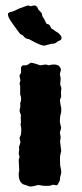

<svg xmlns="http://www.w3.org/2000/svg" viewBox="-20 -684 301 706"><path d="M65.4 -443.8H71.8Q78.6 -443.4 84 -447.3Q88.9 -451.2 92.8 -452.6Q96.7 -454.1 110.4 -449.7Q124 -445.3 126.5 -444.3Q128.9 -443.4 136.7 -445.3Q144.5 -446.8 148.9 -446.8L160.2 -443.8Q170.9 -447.8 184.6 -446.3Q198.2 -444.8 203.1 -432.1Q205.1 -428.2 202.6 -421.4Q200.2 -414.1 200.2 -412.1L203.1 -395L201.2 -373L205.1 -362.8Q206.1 -360.8 205.1 -353.5Q204.1 -346.2 204.1 -344.2L205.1 -328.1L201.2 -318.8Q200.2 -316.9 201.2 -307.1L205.1 -286.1V-272L201.2 -256.8Q199.2 -235.8 201.2 -230L205.1 -213.9L200.2 -196.8L203.1 -179.2Q200.2 -165 201.7 -156.7Q203.1 -148.4 203.1 -145L205.1 -129.9L201.2 -111.8Q200.2 -108.4 200.7 -93.8Q201.2 -79.1 201.2 -76.2L205.1 -56.2Q206.1 -48.8 203.1 -40Q200.2 -31.2 200.7 -25.4Q201.2 -19.5 190.9 -3.9Q189 -2 183.1 -3.4Q177.2 -4.9 175.8 -4.9L163.1 -1Q147 0 138.2 -1L121.1 -3.9L105.5 0Q93.8 2.9 86.9 1L76.2 -2.9Q74.2 -3.9 67.9 -5.4Q61.5 -6.8 54.7 -16.6Q48.3 -26.4 48.8 -47.9L50.8 -56.2L48.8 -97.2L51.8 -106.9L48.8 -120.1L50.8 -134.8L49.8 -143.1Q49.8 -145 51.8 -149.9Q53.7 -155.3 54.7 -158.2Q55.7 -161.1 53.7 -167.5Q52.2 -173.8 51.8 -176.3L57.1 -189.9Q60.1 -211.9 55.2 -226.1L57.1 -233.9L56.2 -252.9L57.1 -261.2Q50.3 -274.9 52.7 -282.2Q55.2 -289.6 54.7 -295.9Q54.2 -302.7 54.2 -306.2Q57.1 -309.1 57.6 -318.4Q58.1 -327.6 54.2 -335.9V-367.2L51.8 -377L55.2 -388.2L51.8 -404.8Q51.8 -407.2 53.7 -410.2Q55.7 -413.1 57.1 -415Q58.1 -417 57.1 -427.7Q56.2 -438.5 59.1 -439Q62 -443.8 65.4 -443.8ZM168.9 -522.9 143.1 -516.1Q128.9 -516.1 86.9 -540Q73.7 -540 64.9 -553.2Q55.2 -558.1 53.7 -559.6Q52.7 -560.5 44.9 -571.3Q37.1 -582 26.9 -596.2Q6.3 -623.5 9.8 -634.8Q16.1 -641.1 24.9 -641.1Q29.3 -643.1 34.2 -645Q39.1 -647 43.9 -649.4Q48.8 -651.9 53.2 -653.8L74.2 -661.1Q82 -664.1 83 -664.1L92.8 -661.1Q93.8 -661.1 103.5 -663.6Q113.3 -666 119.1 -653.8Q119.1 -649.4 126.5 -643.1Q133.8 -636.7 134.3 -631.3Q135.3 -622.1 142.1 -615.2L149.9 -598.1Q151.9 -596.2 155.3 -595.2Q159.2 -594.7 161.1 -592.8Q163.1 -590.8 168.9 -579.1Q169.9 -578.1 173.3 -576.7Q176.8 -575.2 179.2 -572.8Q182.6 -569.8 189.5 -565.9Q196.3 -562 198.2 -559.1Q200.2 -556.2 204.1 -552.2Q207 -548.3 206.1 -542.5Q205.1 -536.6 198.7 -534.7Q192.4 -532.7 189 -529.3Q183.6 -522.9 168.9 -522.9Z"/></svg>

Font: AntiqueNobleBoldCondensed
Style: BoldCondensed
Weight: 700
Version: Version 001.000